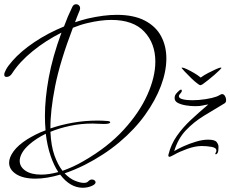

<svg xmlns="http://www.w3.org/2000/svg" viewBox="-70 -764 1087 906"><path d="M321 122Q261 122 214 60Q150 79 97 79Q39 79 6 57.5Q-27 36 -27 4Q-27 -21 -6 -50Q15 -79 59 -107Q77 -118 98.5 -129Q120 -140 145 -149Q142 -181 142 -217Q142 -299 160 -397.5Q178 -496 220 -610Q146 -573 84 -522.5Q22 -472 -12 -419Q-23 -401 -39 -401Q-50 -401 -50 -412Q-50 -420 -41.5 -436Q-33 -452 -12 -476Q28 -522 92 -565Q156 -608 232 -639Q249 -686 271 -731Q277 -744 289 -744Q297 -744 302.5 -738.5Q308 -733 308 -725Q308 -721 306 -715Q300 -701 294.5 -687Q289 -673 284 -659Q298 -664 313 -668Q328 -672 342 -676Q420 -694 481 -694Q561 -694 613 -667Q665 -640 690 -593.5Q715 -547 715 -488Q715 -427 689.5 -359Q664 -291 615 -222.5Q566 -154 493.5 -93Q421 -32 328 15Q279 39 235 54Q259 79 284 89Q309 99 325 99Q339 99 345 93Q354 83 364 83Q371 83 376 87Q381 91 381 96Q381 104 368 111Q356 117 344 119.5Q332 122 321 122ZM225 42Q248 34 273.5 22.5Q299 11 326 -5Q439 -70 513.5 -151.5Q588 -233 625.5 -317Q663 -401 663 -473Q663 -559 611 -614.5Q559 -670 455 -670Q405 -670 342 -655Q325 -651 308 -645.5Q291 -640 274 -633Q213 -473 190 -356.5Q167 -240 168 -158Q217 -175 273.5 -185Q330 -195 391 -195Q402 -195 413.5 -194.5Q425 -194 437 -193Q450 -192 450 -187Q450 -179 420 -179Q407 -179 393.5 -180Q380 -181 367 -181Q311 -181 260 -170Q209 -159 168 -142Q171 -75 187 -30.5Q203 14 225 42ZM971 -445Q975 -445 975 -443Q975 -442 965.5 -432.5Q956 -423 941.5 -410.5Q927 -398 912 -386Q897 -374 887 -367Q879 -362 875 -362Q872 -362 864 -368Q851 -377 833 -394.5Q815 -412 801 -427Q787 -442 787 -443Q787 -445 790 -445Q796 -445 812 -437.5Q828 -430 846 -419.5Q864 -409 877 -398Q892 -409 912 -419.5Q932 -430 949 -437.5Q966 -445 971 -445ZM731 -24Q722 -24 725 -35Q737 -83 764.5 -122.5Q792 -162 830.5 -198Q869 -234 913 -271Q896 -269 885 -266Q874 -263 851 -263Q831 -263 808.5 -266.5Q786 -270 770 -278Q754 -286 754 -301Q754 -313 760.5 -321Q767 -329 775 -336Q780 -341 784 -341Q788 -341 788 -336Q788 -330 782 -324Q774 -316 774 -310Q774 -300 792.5 -295.5Q811 -291 837 -291Q867 -291 899.5 -296Q932 -301 951 -308Q963 -313 968.5 -316.5Q974 -320 978 -320Q986 -320 991.5 -311Q997 -302 997 -292Q997 -280 989 -276Q940 -247 892 -217.5Q844 -188 807 -149Q770 -110 752 -51Q768 -61 795.5 -73.5Q823 -86 854.5 -95.5Q886 -105 912 -105Q944 -105 952.5 -93.5Q961 -82 961 -73Q961 -65 960.5 -57.5Q960 -50 958 -45Q954 -36 948 -36Q944 -36 947 -42Q949 -45 950 -47.5Q951 -50 951 -54Q951 -67 928 -71Q905 -75 882 -75Q851 -75 813.5 -61.5Q776 -48 752 -34Q733 -24 731 -24ZM125 60Q160 60 205 48Q184 16 168.5 -29.5Q153 -75 146 -133Q98 -109 68 -82Q45 -62 34 -42Q23 -22 23 -5Q23 23 50 41.5Q77 60 125 60Z"/></svg>

Font: Inspiration
Style: Regular
Weight: 400
Designer: Robert E. Leuschke
Foundry: Robert E. Leuschke
Version: Version 2.010; ttfautohint (v1.8.3)